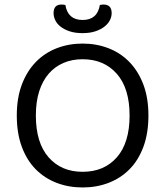

<svg xmlns="http://www.w3.org/2000/svg" viewBox="-20 -813 729 846"><path d="M634 -304Q634 -226 612 -166.5Q590 -107 551 -67.5Q512 -28 459 -7.5Q406 13 344 13Q282 13 229 -7.5Q176 -28 137 -67.5Q98 -107 76 -166.5Q54 -226 54 -304Q54 -382 76.5 -441Q99 -500 138 -540Q177 -580 230 -600.5Q283 -621 344 -621Q405 -621 458 -600.5Q511 -580 550 -540Q589 -500 611.5 -441Q634 -382 634 -304ZM551 -304Q551 -424 494.5 -488Q438 -552 344 -552Q297 -552 259 -535.5Q221 -519 194 -487.5Q167 -456 152.5 -410Q138 -364 138 -304Q138 -184 194 -120Q250 -56 344 -56Q439 -56 495 -120Q551 -184 551 -304ZM344 -725Q409 -725 420 -791Q424 -792 428 -792.5Q432 -793 437 -793Q453 -793 462.5 -784Q472 -775 472 -755Q472 -739 464 -723.5Q456 -708 440 -695.5Q424 -683 400 -675Q376 -667 344 -667Q311 -667 287 -675Q263 -683 247 -695.5Q231 -708 223.5 -724Q216 -740 216 -755Q216 -793 251 -793Q260 -793 268 -791Q279 -725 344 -725Z"/></svg>

Font: Baloo Da 2
Style: Regular
Weight: 400
Designer: Noopur Datye, Sulekha Rajkumar and Ek Type
Foundry: Ek Type
Version: Version 1.640;hotconv 1.0.111;makeotfexe 2.5.65597; ttfautoh